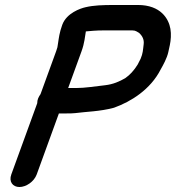

<svg xmlns="http://www.w3.org/2000/svg" viewBox="-20 -663 706 771"><path d="M307.5 -457.3C319.7 -490.9 320.8 -515.2 324.8 -536.9C350.2 -538.6 359.3 -541 403.4 -541H496.4C524 -541 521.3 -541 538.3 -531C552 -518.7 559.1 -503.8 557 -486.1C554 -461.9 554.1 -449.1 544.6 -426.9L532.4 -403.1C518 -380 501.6 -362 482.7 -349C460.5 -336.2 434.5 -324.3 401.7 -320.7C360.4 -316.2 322.2 -309.5 284.7 -309.5H253.7ZM216.5 -207.5H247.6C257.9 -207.5 270.2 -207.3 282 -208.8C325.6 -214.6 381.6 -215.3 435.8 -229.9C436.5 -230 437.7 -230.4 438.5 -230.7C505.7 -254.8 584.3 -303.3 625.5 -384.7C634.6 -400.7 650.5 -429 655.9 -453.9L662 -482C666.1 -501.2 668 -526 664.3 -547.3C657.5 -586.9 626.1 -643 533.5 -643H440.5C390.7 -643 355.7 -641.6 323.5 -634C303 -629.4 247.2 -610.6 230 -563.3C218.3 -531.2 216.3 -509.8 213.3 -491L210.5 -473.1C209.9 -470.7 207.5 -462.9 205.8 -458.3L142.7 -284.9C135.3 -274.3 129.2 -262.8 129.5 -248.5L25.4 37.5C14.7 66.8 31.4 88 58 88C84.6 88 116.7 66.8 127.4 37.5Z"/></svg>

Font: Take Off
Style: Hosehead
Weight: 400
Foundry: Cannot Into Space Fonts
Version: Version 0.89